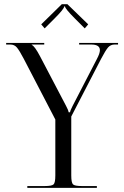

<svg xmlns="http://www.w3.org/2000/svg" viewBox="-20 -910 602 930"><path d="M306.6 -889.6 407.2 -792 390.6 -772.5 342.8 -820.3Q294.9 -868.2 294.9 -878.9H291Q291 -867.2 244.1 -820.3L196.3 -772.5L179.7 -792L279.3 -889.6ZM112.3 0V-8.8H196.3Q231.4 -8.8 239.7 -17.1Q248 -25.4 248 -60.5V-331.1L94.7 -626Q74.2 -665 62 -679.7Q49.8 -694.3 30.3 -694.3H9.8V-702.1H194.3V-694.3H133.8V-692.4Q147.5 -687.5 173.8 -637.7L299.8 -397.5Q310.5 -377.9 312.5 -366.2H319.3Q320.3 -375 332 -397.5L449.2 -624Q463.9 -651.4 463.9 -667Q463.9 -694.3 421.9 -694.3H363.3V-702.1H551.8V-694.3H535.2Q515.6 -694.3 503.4 -680.2Q491.2 -666 469.7 -625L325.2 -345.7V-60.5Q325.2 -25.4 333.5 -17.1Q341.8 -8.8 377 -8.8H449.2V0Z"/></svg>

Font: FoglihtenNo07
Style: Regular
Weight: 500
Designer: gluk (gluksza@wp.pl)
Foundry: gluk (gluksza@wp.pl)
Version: Version 0.871